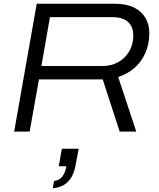

<svg xmlns="http://www.w3.org/2000/svg" viewBox="-20 -706 853 1030"><path d="M56 0 177 -686H594Q657 -686 698 -666Q739 -646 760 -610.5Q781 -575 781 -529Q781 -468 759 -420Q737 -372 700 -340.5Q663 -309 614 -293L711 0H622L531 -280H189L139 0ZM202 -352H532Q577 -352 614 -372.5Q651 -393 673 -430Q695 -467 695 -516Q695 -562 667 -588Q639 -614 583 -614H248ZM263 304 270 265Q297 262 313.5 242Q330 222 336 186H295L312 92H402L387 172Q380 216 363.5 244Q347 272 322 286.5Q297 301 263 304Z"/></svg>

Font: Archivo SemiExpanded Light
Style: Italic
Weight: 300
Width: 6
Italic angle: -10°
Designer: Hector Gatti
Foundry: Omnibus-Type
Version: Version 2.001